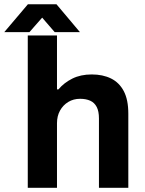

<svg xmlns="http://www.w3.org/2000/svg" viewBox="-68 -892 690 912"><path d="M63.9 0V-723.4H202.7V-467.5H209.7Q235.7 -498.7 275.4 -518.6Q315 -538.4 367.7 -538.4Q420.5 -538.4 459.4 -519.2Q498.4 -500 519.9 -459.2Q541.5 -418.3 541.5 -352.2V0H402V-329.7Q402 -363.5 391.3 -384Q380.7 -404.5 360.6 -413.6Q340.5 -422.7 312.3 -422.7Q281 -422.7 256.2 -407.7Q231.5 -392.7 217.1 -366.8Q202.7 -340.8 202.7 -306.9V0ZM-47.6 -739.5 64.5 -871.7H200.3L311.6 -739.5H191.7L104 -841L160.4 -840.2L71.9 -739.5Z"/></svg>

Font: Archivo Variable SemiBold
Style: Regular
Weight: 600
Designer: Hector Gatti
Foundry: Omnibus-Type
Version: Version 2.001